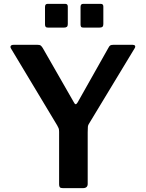

<svg xmlns="http://www.w3.org/2000/svg" viewBox="-20 -974 755 994"><path d="M667 -742Q676 -742 679 -737Q682 -732 677 -724L441 -334Q436 -327 435 -318.5Q434 -310 434 -289V-22Q434 0 409 0H306Q294 0 290 -4.5Q286 -9 286 -19V-291Q286 -304 283.5 -310Q281 -316 276 -325L38 -721Q32 -730 35.5 -736Q39 -742 51 -742H174Q186 -742 190.5 -738.5Q195 -735 201 -726L362 -445Q367 -435 371.5 -434.5Q376 -434 382 -444L541 -726Q546 -736 551 -739Q556 -742 567 -742H667ZM331 -940V-849Q331 -839 326 -835Q321 -831 310 -831H230Q220 -831 216.5 -835Q213 -839 213 -847V-938Q213 -954 226 -954H318Q331 -954 331 -940ZM515 -940V-849Q515 -839 510 -835Q505 -831 493 -831H414Q403 -831 400 -835Q397 -839 397 -847V-938Q397 -954 410 -954H502Q515 -954 515 -940Z"/></svg>

Font: Libre Franklin Thin SemiBold
Style: Regular
Weight: 600
Version: Version 3.000